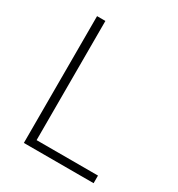

<svg xmlns="http://www.w3.org/2000/svg" viewBox="-168 -809 851 918"><g transform="rotate(30 257.5 -350.0)"><path d="M100 -700H146V-42H485V0H100Z"/></g></svg>

Font: PT Root UI Web Light
Style: Regular
Weight: 300
Designer: Vitaly Kuzmin
Foundry: ParaType Ltd.
Version: Version 1.000W